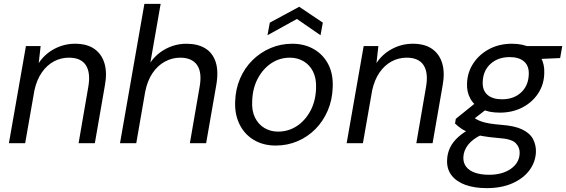

<svg xmlns="http://www.w3.org/2000/svg" viewBox="-20 -740 2925 992"><path d="M26 0 114 -502H190L180 -414Q211 -461 261 -487.5Q311 -514 368 -514Q430 -514 468 -487Q506 -460 520 -412Q534 -364 522 -299L470 0H386L436 -290Q449 -363 424 -402.5Q399 -442 336 -442Q294 -442 258 -422.5Q222 -403 196 -365.5Q170 -328 158 -274L110 0Z M600 0 726 -720H810L757 -417Q789 -463 838.5 -488.5Q888 -514 943 -514Q1001 -514 1040 -490.5Q1079 -467 1094.5 -419Q1110 -371 1097 -298L1045 0H961L1011 -289Q1025 -365 998.5 -403.5Q972 -442 911 -442Q869 -442 831.5 -421.5Q794 -401 767.5 -361.5Q741 -322 730 -265L684 0Z M1404 12Q1340 12 1291.5 -17Q1243 -46 1217.5 -98Q1192 -150 1195 -216Q1197 -280 1220.5 -334.5Q1244 -389 1284.5 -429Q1325 -469 1377.5 -491.5Q1430 -514 1490 -514Q1554 -514 1602.5 -485.5Q1651 -457 1676.5 -407Q1702 -357 1699 -289Q1697 -224 1673.5 -169Q1650 -114 1610 -73.5Q1570 -33 1517.5 -10.5Q1465 12 1404 12ZM1416 -60Q1470 -60 1513.5 -88.5Q1557 -117 1584 -167.5Q1611 -218 1613 -284Q1615 -335 1597.5 -370Q1580 -405 1548.5 -423.5Q1517 -442 1478 -442Q1425 -442 1382 -413.5Q1339 -385 1312 -334.5Q1285 -284 1283 -218Q1280 -168 1297.5 -132.5Q1315 -97 1346.5 -78.5Q1378 -60 1416 -60ZM1362 -558 1374 -623 1526 -705 1648 -623 1636 -558 1514 -642Z M1771 0 1859 -502H1935L1925 -414Q1956 -461 2006 -487.5Q2056 -514 2113 -514Q2175 -514 2213 -487Q2251 -460 2265 -412Q2279 -364 2267 -299L2215 0H2131L2181 -290Q2194 -363 2169 -402.5Q2144 -442 2081 -442Q2039 -442 2003 -422.5Q1967 -403 1941 -365.5Q1915 -328 1903 -274L1855 0Z M2495 232Q2432 232 2385.5 215.5Q2339 199 2313.5 166.5Q2288 134 2290 87Q2291 53 2305 23.5Q2319 -6 2347.5 -32Q2376 -58 2419 -79L2471 -45Q2423 -23 2399 7.5Q2375 38 2374 73Q2373 101 2388.5 121.5Q2404 142 2434.5 152.5Q2465 163 2507 163Q2575 163 2619 132.5Q2663 102 2665 52Q2666 21 2644 -1Q2622 -23 2554 -27Q2506 -31 2470 -37.5Q2434 -44 2408 -53.5Q2382 -63 2363.5 -75.5Q2345 -88 2331 -102L2335 -126L2444 -214L2509 -188L2396 -100L2415 -142Q2428 -132 2440.5 -124.5Q2453 -117 2469.5 -111.5Q2486 -106 2510 -102Q2534 -98 2570 -95Q2640 -90 2679.5 -70.5Q2719 -51 2734.5 -20.5Q2750 10 2749 45Q2747 97 2715.5 139.5Q2684 182 2627.5 207Q2571 232 2495 232ZM2562 -158Q2505 -158 2466.5 -177.5Q2428 -197 2409.5 -231.5Q2391 -266 2393 -309Q2395 -367 2426 -413.5Q2457 -460 2508.5 -487Q2560 -514 2625 -514Q2682 -514 2720 -494Q2758 -474 2776 -440Q2794 -406 2792 -362Q2791 -304 2760.5 -257.5Q2730 -211 2678.5 -184.5Q2627 -158 2562 -158ZM2574 -227Q2634 -227 2672 -262Q2710 -297 2712 -355Q2714 -399 2688 -422Q2662 -445 2613 -445Q2553 -445 2514.5 -410Q2476 -375 2474 -317Q2472 -273 2498.5 -250Q2525 -227 2574 -227ZM2692 -432 2679 -502H2885L2874 -440Z"/></svg>

Font: DM Sans 16pt
Style: Italic
Weight: 400
Italic angle: -10°
Version: Version 4.004;gftools[0.9.30]